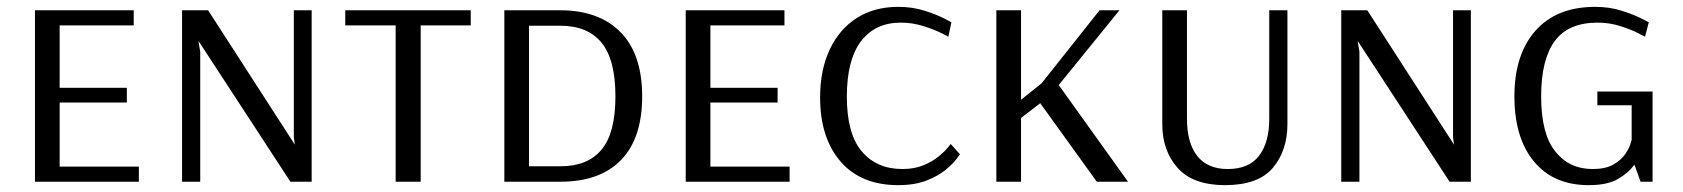

<svg xmlns="http://www.w3.org/2000/svg" viewBox="-20 -530 4909 560"><path d="M82 0V-500H370V-456H154V-274H350V-231H154V-44H385V0Z M511 0V-500H587L840 -108L837 -129V-500H889V0H827L560 -409H559L564 -379V0Z M1134 0V-456H987V-500H1353V-456H1207V0Z M1451 0V-500H1614Q1727 -500 1790 -436Q1853 -372 1853 -249Q1853 -127 1791.5 -63.5Q1730 0 1615 0ZM1523 -45H1615Q1694 -45 1734.5 -93.5Q1775 -142 1775 -249Q1775 -356 1734.5 -405.5Q1694 -455 1614 -455H1523Z M1980 0V-500H2268V-456H2052V-274H2248V-231H2052V-44H2283V0Z M2600 10Q2491 10 2431.5 -59Q2372 -128 2372 -246Q2372 -326 2400 -385.5Q2428 -445 2479 -477.5Q2530 -510 2600 -510Q2642 -510 2677.5 -498.5Q2713 -487 2734 -476Q2755 -465 2755 -465L2746 -423Q2746 -423 2725.5 -433.5Q2705 -444 2673 -454Q2641 -464 2607 -464Q2533 -464 2491.5 -410Q2450 -356 2450 -248Q2450 -140 2493.5 -88.5Q2537 -37 2612 -37Q2647 -37 2673.5 -48Q2700 -59 2717.5 -73.5Q2735 -88 2744 -99Q2753 -110 2753 -110L2780 -80Q2780 -80 2770 -66.5Q2760 -53 2738.5 -35Q2717 -17 2682.5 -3.5Q2648 10 2600 10Z M2886 0V-500H2958V-239L3018 -287L3187 -500H3245L3068 -282L3270 0H3179L3014 -229L2958 -186V0Z M3553 10Q3460 10 3415 -40Q3370 -90 3370 -168V-500H3442V-184Q3442 -113 3472 -75Q3502 -37 3561 -37Q3623 -37 3652.5 -76Q3682 -115 3682 -184V-500H3735V-168Q3735 -91 3692.5 -40.5Q3650 10 3553 10Z M3892 0V-500H3968L4221 -108L4218 -129V-500H4270V0H4208L3941 -409H3940L3945 -379V0Z M4614 10Q4511 10 4454 -59Q4397 -128 4397 -249Q4397 -371 4458.5 -440.5Q4520 -510 4633 -510Q4675 -510 4710.5 -498.5Q4746 -487 4767.5 -476Q4789 -465 4789 -465L4778 -423Q4778 -423 4757.5 -433.5Q4737 -444 4705.5 -454Q4674 -464 4640 -464Q4554 -464 4514.5 -410Q4475 -356 4475 -249Q4475 -140 4516 -88.5Q4557 -37 4625 -37Q4663 -37 4685.5 -50Q4708 -63 4719.5 -79.5Q4731 -96 4735 -109Q4739 -122 4739 -122V-223H4639V-263H4800V0H4765L4747 -50Q4731 -27 4700 -8.5Q4669 10 4614 10Z"/></svg>

Font: Arsenal SC
Style: Regular
Weight: 400
Designer: Andrij Shevchenko
Foundry: Stairsfor
Version: Version 2.001; ttfautohint (v1.8.4.7-5d5b)